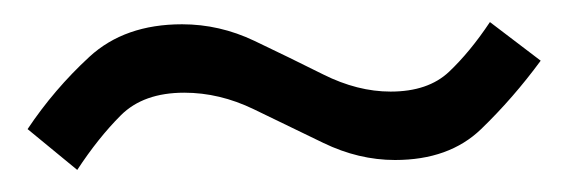

<svg xmlns="http://www.w3.org/2000/svg" viewBox="-20 -370 515 174"><path d="M50 -216 5 -253Q29 -289 61 -318.5Q93 -348 145 -348Q179 -348 210.5 -333Q242 -318 273 -302.5Q304 -287 334 -287Q368 -287 387 -305Q406 -323 424 -350L470 -315Q445 -281 416 -253Q387 -225 338 -225Q305 -225 273 -240.5Q241 -256 210 -271Q179 -286 147 -286Q110 -286 89.5 -265.5Q69 -245 50 -216Z"/></svg>

Font: Libre Bodoni Medium
Style: Regular
Weight: 500
Designer: Pablo Impallari, Rodrigo Fuenzalida
Foundry: Impallari Type
Version: Version 2.005;gftools[0.9.23]